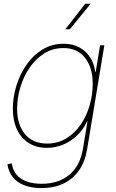

<svg xmlns="http://www.w3.org/2000/svg" viewBox="-20 -773 609 1007"><path d="M198.2 213.4Q147 213.4 108.9 199.2Q70.8 185.1 47.9 157.2Q24.9 129.4 19 88.9L41.5 83.5Q46.9 119.6 66.9 143.3Q86.9 167 120.4 179Q153.8 190.9 198.7 190.9Q288.1 190.9 344.2 143.3Q400.4 95.7 415 7.3L439 -136.7H437Q416.5 -92.8 383.3 -61.5Q350.1 -30.3 309.8 -13.9Q269.5 2.4 226.1 2.4Q170.9 2.4 130.9 -22.7Q90.8 -47.9 69.1 -94Q47.4 -140.1 47.4 -202.6Q47.4 -263.2 65.9 -323.5Q84.5 -383.8 119.1 -433.6Q153.8 -483.4 202.9 -513.4Q252 -543.5 313.5 -543.5Q348.1 -543.5 376.7 -533Q405.3 -522.5 426.8 -502.9Q448.2 -483.4 461.7 -456.3Q475.1 -429.2 479.5 -396H481.9L504.9 -535.6H527.3L437 9.3Q426.3 74.7 394.5 120.4Q362.8 166 313 189.7Q263.2 213.4 198.2 213.4ZM226.6 -20Q283.7 -20 328.1 -47.4Q372.6 -74.7 403.6 -120.1Q434.6 -165.5 450.4 -221.2Q466.3 -276.9 466.3 -333.5Q466.3 -418 426.3 -469.5Q386.2 -521 313 -521Q257.3 -521 212.6 -493.2Q168 -465.3 136 -418.9Q104 -372.6 86.9 -316.2Q69.8 -259.8 69.8 -203.1Q69.8 -118.7 111.3 -69.3Q152.8 -20 226.6 -20ZM322.8 -619.6 426.8 -753.4H455.6L346.2 -619.6Z"/></svg>

Font: Inter 20pt Thin
Style: Italic
Weight: 250
Italic angle: -9.3988°
Version: Version 4.001;git-66647c0bb